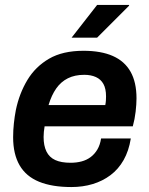

<svg xmlns="http://www.w3.org/2000/svg" viewBox="-20 -743 601 775"><path d="M268 12Q190 12 137.5 -9.5Q85 -31 59 -76Q33 -121 33 -189Q33 -217 36 -245Q39 -273 44 -299Q58 -366 90.5 -420Q123 -474 178 -506Q233 -538 317 -538Q388 -538 435.5 -517Q483 -496 507 -453.5Q531 -411 531 -346Q531 -323 527.5 -292.5Q524 -262 516 -233H160Q158 -221 157 -210.5Q156 -200 156 -190Q156 -155 167.5 -131.5Q179 -108 203 -97Q227 -86 265 -86Q289 -86 309.5 -91.5Q330 -97 346 -109Q362 -121 373 -139.5Q384 -158 388 -184H508Q500 -134 479 -97Q458 -60 426 -36Q394 -12 354 0Q314 12 268 12ZM176 -319H405Q407 -329 407.5 -338Q408 -347 408 -354Q408 -385 397.5 -404Q387 -423 367 -432Q347 -441 320 -441Q282 -441 254 -427Q226 -413 207 -386Q188 -359 176 -319ZM269 -591 372 -723H501V-720L372 -591Z"/></svg>

Font: Archivo SemiBold SemiBold
Style: Italic
Weight: 600
Italic angle: -10°
Version: Version 2.001